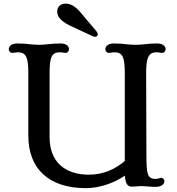

<svg xmlns="http://www.w3.org/2000/svg" viewBox="-20 -1004 955 1036"><path d="M132.8 -272C132.8 -94.7 242.2 11.2 443.4 11.2C511.7 11.2 590.8 -13.2 653.8 -56.2C656.7 -11.2 669.9 2.9 689 2.9C713.9 2.9 728.5 0 742.7 0C758.3 0 796.9 4.4 818.4 4.4C856.9 4.4 867.2 -14.6 867.2 -26.9C867.2 -35.2 859.9 -44.4 848.6 -44.4C843.8 -44.4 833.5 -38.6 820.8 -38.6C772.9 -38.6 770.5 -67.4 770 -173.3L768.6 -607.9C769 -683.1 776.4 -721.7 823.2 -721.7C840.3 -721.7 843.3 -718.8 855.5 -718.8C867.2 -718.8 873.5 -729.5 873.5 -739.3C873.5 -750.5 863.8 -769.5 827.6 -769.5C775.9 -769.5 751.5 -762.2 711.4 -762.2C669.9 -762.2 647 -769.5 594.2 -769.5C559.1 -769.5 548.3 -750.5 548.3 -739.3C548.3 -729.5 555.2 -718.8 566.9 -718.8C580.1 -718.8 584.5 -721.7 598.6 -721.7C644.5 -721.7 653.3 -689.5 653.3 -607.9V-135.3C600.1 -89.8 536.1 -61.5 459 -61.5C333.5 -61.5 247.6 -128.4 247.6 -262.7V-607.9C247.6 -689.5 255.9 -721.7 302.2 -721.7C319.3 -721.7 322.3 -718.8 334.5 -718.8C345.7 -718.8 352.5 -729.5 352.5 -739.3C352.5 -750.5 342.3 -769.5 307.1 -769.5C253.9 -769.5 230.5 -762.2 189.9 -762.2C149.4 -762.2 124.5 -769.5 73.2 -769.5C37.6 -769.5 27.3 -750.5 27.3 -739.3C27.3 -729.5 34.2 -718.8 45.9 -718.8C59.6 -718.8 63.5 -721.7 77.6 -721.7C123.5 -721.7 132.8 -688.5 132.8 -607.9ZM492.7 -805.2C503.4 -805.2 507.8 -813.5 507.8 -819.3C507.8 -825.2 504.4 -829.6 499 -836.9L421.9 -928.2C385.7 -973.1 360.4 -984.4 332.5 -984.4C308.1 -984.4 288.6 -967.3 288.6 -942.9C288.6 -916 304.2 -892.6 355.5 -866.7L470.7 -813C482.4 -807.1 487.8 -805.2 492.7 -805.2Z"/></svg>

Font: Stoke
Style: Regular
Weight: 400
Designer: Nicole Fally
Foundry: Nicole Fally
Version: Version 1.002